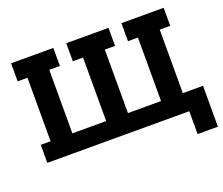

<svg xmlns="http://www.w3.org/2000/svg" viewBox="-143 -956 1558 1341"><g transform="rotate(-20 636.0 -285.0)"><path d="M1111 -134H1261V170H1110V0H55V-134H128V-606H55V-740H369V-606H290V-134H541V-606H465V-740H779V-606H703V-134H949V-606H875V-740H1189V-606H1111Z"/></g></svg>

Font: Arvo
Style: Bold
Weight: 700
Designer: Anton Koovit (Cyrillic Expansion: Cyreal)
Foundry: Anton Koovit, Yassin Baggar
Version: Version 3.000